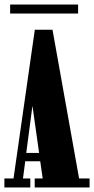

<svg xmlns="http://www.w3.org/2000/svg" viewBox="-22 -832 418 852"><path d="M-2.5 0V-40H38L132.5 -700H211L329 -40H375.5V0H132V-40H167.5L156.5 -116.5H90L80 -40H112.5V0ZM94.5 -153.5H151.5L122 -362.5ZM23 -772V-812H324.5V-772Z"/></svg>

Font: Imbue 10pt Black
Style: Regular
Weight: 900
Designer: Tyler Finck
Foundry: Etcetera Type Company
Version: Version 1.102; ttfautohint (v1.8.3)